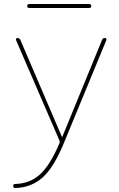

<svg xmlns="http://www.w3.org/2000/svg" viewBox="-20 -710 594 960"><path d="M126 -670Q116 -670 116 -680Q116 -690 126 -690H426Q436 -690 436 -680Q436 -670 426 -670ZM56 230Q46 230 46 220Q46 210 55 210Q129 208 179.5 162.5Q230 117 277 7Q280 0 277 -8L60 -510Q59 -514 61 -517Q63 -520 67 -520Q77 -520 82 -510L289 -27Q289 -26 291 -26Q292 -26 292 -27L490 -510Q493 -520 505 -520Q509 -520 511 -517Q513 -514 512 -510L302 -1Q251 125 194 176.5Q137 228 56 230Z"/></svg>

Font: Rounded Mplus 1c Thin
Style: Regular
Weight: 250
Version: Version 1.059.20150529